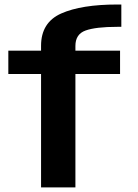

<svg xmlns="http://www.w3.org/2000/svg" viewBox="-20 -810 596 830"><path d="M157.5 0H306V-490H499V-591H306V-611.5Q306 -662.5 350.2 -678.2Q394.5 -694 487 -694H504.5V-790.5H487Q332 -790.5 244.8 -751.8Q157.5 -713 157.5 -612V-591H16V-490H157.5Z"/></svg>

Font: Anybody SemiExpanded SemiBold
Style: Regular
Weight: 600
Width: 6
Designer: Tyler Finck
Foundry: Etcetera Type Company
Version: Version 1.113;gftools[0.9.25]